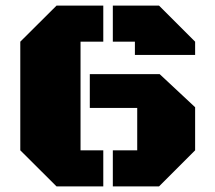

<svg xmlns="http://www.w3.org/2000/svg" viewBox="-20 -668 772 688"><path d="M182.6 0 52.7 -129.4V-518.6L182.6 -647.9H350.1V-518.6H268.6V-129.4H350.1V0ZM463.4 -471.2V-518.6H384.3V-647.9H549.8L679.2 -518.6V-471.2ZM384.3 0V-129.4H471.7V-281.2H301.8V-402.3H552.2L679.2 -283.7V-129.4L549.8 0Z"/></svg>

Font: Black Ops One
Style: Regular
Weight: 400
Designer: James Grieshaber, Eben Sorkin
Foundry: Sorkin Type Co.
Version: Version 1.004; ttfautohint (v1.8.4.7-5d5b)